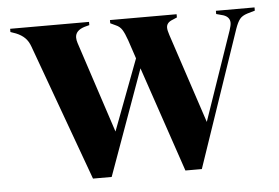

<svg xmlns="http://www.w3.org/2000/svg" viewBox="-41 -536 864 594"><g transform="rotate(-5 390.5 -239.0)"><path d="M769 -481V-471L745 -464Q729 -459 721.5 -449.5Q714 -440 707 -420L563 3H512L401 -324L283 3H225L71 -420Q65 -437 54.5 -447.5Q44 -458 27 -465L10 -471V-481H255V-471L240 -467Q211 -458 211 -436Q211 -428 214 -419L307 -136L390 -356L371 -413Q363 -436 356 -447Q349 -458 337 -463L320 -471V-481H527V-471L513 -465Q494 -458 494 -442Q494 -434 499 -419L591 -141L686 -417Q691 -432 691 -440Q691 -458 671 -465L649 -471V-481Z"/></g></svg>

Font: DeepMind Serif Display
Style: Regular
Weight: 800
Designer: Frank Grießhammer / Modifications: Colophon Foundry
Foundry: Colophon Foundry
Version: Version 5.002